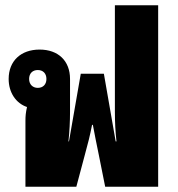

<svg xmlns="http://www.w3.org/2000/svg" viewBox="-20 -712 677 732"><path d="M77 0H271L303 -120C316 -167 323 -195 331 -236H334C342 -195 347 -167 357 -120L381 0H583V-692H418V-287C418 -244 420 -210 424 -173H421L376 -431H288L243 -173H241C245 -210 247 -249 247 -287V-411C247 -480 202 -523 131 -523C60 -523 13 -480 13 -411C13 -359 41 -318 83 -304C78 -282 77 -269 77 -251ZM124 -377C105 -377 91 -390 91 -411C91 -433 105 -445 124 -445C144 -445 157 -432 157 -411C157 -390 144 -377 124 -377Z"/></svg>

Font: Noto Sans Thai Looped UI Narrow Black
Style: Regular
Weight: 900
Width: 4
Designer: Cadson Demak Team
Foundry: Cadson Demak Co., Ltd.
Version: Version 1.000